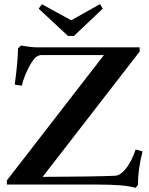

<svg xmlns="http://www.w3.org/2000/svg" viewBox="-20 -892 722 928"><path d="M308.6 -718.3 167 -850.1 182.6 -871.6 324.2 -793.9 463.4 -872.1 476.6 -850.1 337.4 -718.3ZM634.8 16.1Q587.9 0 448.2 0H13.2V-20L482.4 -626H182.6Q158.2 -626 140.6 -601.6Q122.6 -576.7 107.2 -541.5Q91.8 -506.3 85.4 -478L51.3 -482.9Q66.9 -599.1 66.9 -657.7L81.1 -671.9Q131.3 -663.1 159.7 -663.1H654.8V-642.6L186 -37.1Q434.1 -38.1 536.1 -42.5Q563 -43.9 590.3 -79.3Q617.7 -114.7 635.7 -169.4L668.9 -160.2Q646.5 -71.3 646.5 2.4Z"/></svg>

Font: Elstob 10pt SemiBold
Style: Regular
Weight: 600
Designer: Peter S. Baker
Version: Version 1.015